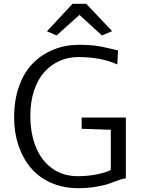

<svg xmlns="http://www.w3.org/2000/svg" viewBox="-20 -988 747 1016"><path d="M54.7 -366.2Q54.7 -459 81.3 -533Q107.9 -606.9 155 -654.1Q202.1 -701.2 264.4 -726.1Q326.7 -751 399.4 -751Q447.3 -751 481.2 -746.8Q515.1 -742.7 554.4 -732.9Q593.8 -723.1 604.5 -721.2L600.6 -647Q515.6 -686 394 -686Q341.3 -686 295.7 -665.8Q250 -645.5 215.3 -607.4Q180.7 -569.3 160.6 -509.8Q140.6 -450.2 140.6 -376Q140.6 -282.7 169.4 -210.7Q198.2 -138.7 255.6 -97.2Q313 -55.7 391.6 -55.7Q446.3 -55.7 494.4 -65.7Q542.5 -75.7 566.4 -88.4V-301.3L412.1 -306.6V-366.2H646V-44.4Q633.8 -43.9 609.9 -35.4Q585.9 -26.9 560.5 -17.3Q535.2 -7.8 489.7 0Q444.3 7.8 393.1 7.8Q314.9 7.8 250.7 -20.5Q186.5 -48.8 143.8 -98.9Q101.1 -148.9 77.9 -217.5Q54.7 -286.1 54.7 -366.2ZM279.3 -800.3 228.5 -822.3 363.8 -967.8H436.5L573.2 -823.2L519.5 -800.3L400.4 -909.2Z"/></svg>

Font: HaufeMerriweatherSansLt
Style: Regular
Weight: 300
Designer: Eben Sorkin
Foundry: Eben Sorkin
Version: Version 1.56